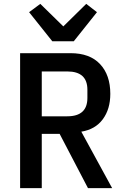

<svg xmlns="http://www.w3.org/2000/svg" viewBox="-20 -973 640 993"><path d="M196 -280.5V0H84V-698H345Q444.5 -698 497.5 -641.5Q550.5 -585 550.5 -487.5Q550.5 -408.5 511.5 -356Q472.5 -303.5 400.5 -292L560 0H435L288.5 -280.5ZM196 -371.5H328Q432 -371.5 432 -466.5V-509Q432 -603.5 328 -603.5H196ZM361.5 -759.5H250.5L130.5 -910L188.5 -953L307.5 -836.5L426 -953L481.5 -910Z"/></svg>

Font: Lilex Medium
Style: Regular
Weight: 500
Designer: Mike Abbink, Paul van der Laan, Pieter van Rosmalen, Mikhael Khrustik
Foundry: Mikhael Khrustik
Version: Version 1.100